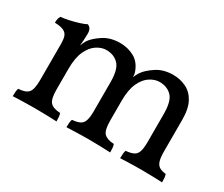

<svg xmlns="http://www.w3.org/2000/svg" viewBox="-86 -684 1056 904"><g transform="rotate(30 442.5 -232.0)"><path d="M37 3Q37 -10 38 -21Q39 -32 42 -40Q82 -42 96.5 -59.5Q111 -77 111 -127V-325Q111 -348 106 -363.5Q101 -379 85 -387Q69 -395 36 -396Q36 -407 38 -416Q40 -425 45 -433Q62 -434 87.5 -439.5Q113 -445 137 -452.5Q161 -460 174 -467Q183 -464 189.5 -455Q196 -446 196 -427Q196 -410 194.5 -389Q193 -368 188 -328L178 -327Q192 -364 198.5 -377.5Q205 -391 208 -395Q224 -418 261 -442.5Q298 -467 351 -467Q393 -467 428 -448Q463 -429 479 -383Q483 -371 483 -350H480Q489 -375 500 -390Q516 -413 553 -437.5Q590 -462 643 -462Q680 -462 712.5 -446.5Q745 -431 764.5 -395.5Q784 -360 784 -299V-127Q784 -92 790.5 -74Q797 -56 810.5 -49Q824 -42 844 -40Q847 -31 848 -20.5Q849 -10 849 3Q826 2 798 1Q770 0 740 0Q720 0 699 0.5Q678 1 658 1.5Q638 2 621 3Q621 -10 622 -21Q623 -32 626 -40Q652 -42 667.5 -49.5Q683 -57 689 -75.5Q695 -94 695 -127V-279Q695 -350 669.5 -375.5Q644 -401 603 -401Q578 -401 552 -384.5Q526 -368 509 -331.5Q492 -295 492 -234V-127Q492 -75 508 -58.5Q524 -42 562 -40Q565 -31 566 -20.5Q567 -10 567 3Q542 2 509.5 1Q477 0 448 0Q419 0 387.5 1Q356 2 329 3Q329 -10 330 -21Q331 -32 334 -40Q360 -42 375.5 -49.5Q391 -57 397 -75.5Q403 -94 403 -127V-284Q403 -354 377.5 -380Q352 -406 311 -406Q286 -406 260 -389.5Q234 -373 217 -336.5Q200 -300 200 -239V-127Q200 -77 215 -59.5Q230 -42 270 -40Q273 -31 274 -20.5Q275 -10 275 3Q258 2 237 1.5Q216 1 195 0.5Q174 0 156 0Q138 0 116.5 0.5Q95 1 74 1.5Q53 2 37 3Z"/></g></svg>

Font: Vollkorn
Style: Regular
Weight: 400
Designer: Friedrich Althausen
Foundry: Friedrich Althausen
Version: Version 4.104